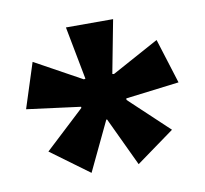

<svg xmlns="http://www.w3.org/2000/svg" viewBox="-52 -746 518 485"><g transform="rotate(-10 206.5 -503.5)"><path d="M146 -317 48 -389 149 -483V-486L11 -504L48 -619L168 -553L172 -554L146 -690H267L241 -554L245 -553L366 -619L402 -504L265 -487V-483L365 -389L267 -318L208 -443H206Z"/></g></svg>

Font: Bricolage Grotesque 48pt SemiBold
Style: Regular
Weight: 600
Designer: Mathieu Triay
Foundry: Atelier Triay
Version: Version 1.000; ttfautohint (v1.8.4.7-5d5b);gftools[0.9.32]